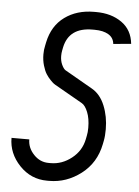

<svg xmlns="http://www.w3.org/2000/svg" viewBox="-52 -737 570 789"><g transform="rotate(5 233.5 -342.0)"><path d="M171.9 -61H180.7Q227.1 -61 266.6 -92Q306.2 -123 315.9 -171.9L318.8 -186.5Q321.8 -199.7 321.8 -219.2Q321.8 -257.3 311 -283.7Q300.3 -310.1 286.1 -317.9L171.4 -383.3Q168.9 -384.8 165 -387.5Q161.1 -390.1 150.9 -400.6Q140.6 -411.1 132.6 -423.8Q124.5 -436.5 118.2 -458Q111.8 -479.5 111.8 -503.9Q111.8 -523.4 115.7 -539.6L118.7 -554.2Q133.3 -623 183.3 -659.4Q233.4 -695.8 304.2 -695.8H312.5Q375.5 -695.8 418.5 -665.5Q461.4 -635.3 467.3 -578.1L394 -571.3Q391.6 -596.7 370.1 -609.6Q348.6 -622.6 312.5 -622.6H304.2Q207.5 -622.6 189.9 -539.6L187 -524.9Q185.1 -515.1 185.1 -503.9Q185.1 -483.9 192.4 -468Q199.7 -452.1 207.5 -446.8L321.8 -381.3Q357.4 -361.3 375.7 -316.4Q394 -271.5 394 -219.2Q394 -191.4 390.1 -171.9L387.2 -157.2Q371.6 -79.1 311.8 -33.4Q252 12.2 180.7 12.2H171.9Q105 12.2 58.1 -37.1Q11.2 -86.4 11.2 -150.4H84.5Q84.5 -115.7 110.4 -88.4Q136.2 -61 171.9 -61Z"/></g></svg>

Font: Anka/Coder Narrow
Style: Italic
Weight: 400
Width: 3
Italic angle: -12°
Monospace: yes
Version: Version 001.100